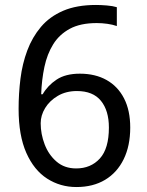

<svg xmlns="http://www.w3.org/2000/svg" viewBox="-20 -744 591 774"><path d="M288 10Q223 10 170 -24Q117 -58 86 -128Q55 -198 55 -305Q55 -367 62.5 -427Q70 -487 90 -540.5Q110 -594 145 -635.5Q180 -677 234.5 -700.5Q289 -724 367 -724Q386 -724 410.5 -722Q435 -720 451 -715V-639Q434 -645 412.5 -648Q391 -651 370 -651Q304 -651 261.5 -628Q219 -605 194.5 -565.5Q170 -526 159 -474Q148 -422 146 -364H152Q172 -399 208 -423Q244 -447 302 -447Q364 -447 409.5 -421.5Q455 -396 480 -347.5Q505 -299 505 -230Q505 -156 478.5 -102Q452 -48 403.5 -19Q355 10 288 10ZM287 -65Q346 -65 382.5 -105Q419 -145 419 -230Q419 -298 387 -337.5Q355 -377 290 -377Q246 -377 213 -357.5Q180 -338 162 -308.5Q144 -279 144 -247Q144 -204 160 -162Q176 -120 208 -92.5Q240 -65 287 -65Z"/></svg>

Font: lgurmukhi85
Style: Book
Weight: 400
Designer: Jelle Bosma - Monotype Design Team
Foundry: Monotype Imaging Inc.
Version: Version 2.003